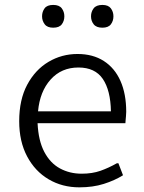

<svg xmlns="http://www.w3.org/2000/svg" viewBox="-20 -762 595 791"><path d="M307.1 9.8Q236.3 9.8 180.2 -23.4Q124 -56.6 91.6 -117.9Q59.1 -179.2 59.1 -262.7Q59.1 -351.1 92 -412.8Q125 -474.6 179.7 -507.1Q234.4 -539.6 299.3 -539.6Q362.8 -539.6 407.7 -510.7Q452.6 -481.9 476.3 -428.5Q500 -375 500 -301.3Q500 -293.9 499 -283.2Q498 -272.5 497.3 -264.2Q496.6 -255.9 496.6 -254.4H134.8Q138.2 -182.1 162.6 -136Q187 -89.8 227.1 -68.1Q267.1 -46.4 316.4 -46.4Q359.9 -46.4 393.8 -58.3Q427.7 -70.3 461.4 -89.4H467.8L486.8 -40Q452.6 -18.6 407.7 -4.4Q362.8 9.8 307.1 9.8ZM136.7 -303.2H437Q435.5 -389.6 403.6 -436.8Q371.6 -483.9 303.2 -483.9Q232.9 -483.9 188.5 -434.3Q144 -384.8 136.7 -303.2ZM401.9 -647.9Q377 -647.9 366 -661.9Q355 -675.8 355 -694.8Q355 -713.4 365.7 -727.5Q376.5 -741.7 401.9 -741.7Q426.3 -741.7 436.8 -727.5Q447.3 -713.4 447.3 -694.8Q447.3 -675.8 436.8 -661.9Q426.3 -647.9 401.9 -647.9ZM199.2 -647.9Q174.8 -647.9 164.1 -662.1Q153.3 -676.3 153.3 -694.8Q153.3 -713.4 163.6 -727.5Q173.8 -741.7 199.2 -741.7Q224.1 -741.7 234.6 -727.5Q245.1 -713.4 245.1 -694.8Q245.1 -675.8 234.6 -661.9Q224.1 -647.9 199.2 -647.9Z"/></svg>

Font: Comme Light
Style: Regular
Weight: 300
Version: Version 1.000;gftools[0.9.27]